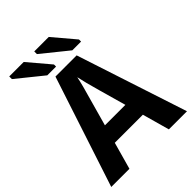

<svg xmlns="http://www.w3.org/2000/svg" viewBox="-238 -959 1076 1076"><g transform="rotate(-45 300.0 -421.0)"><path d="M600.1 0H456.5L411.6 -161.1H189L144 0H0L216.3 -658.7H384.3ZM300.3 -569.8Q296.4 -549.3 285.9 -508.5Q275.4 -467.8 219.2 -269.5H381.3Q324.2 -470.7 314.2 -510.3Q304.2 -549.8 300.3 -569.8ZM231.9 -821.3V-842.3H346.7L456.5 -712.4V-695.8H387.2ZM33.7 -821.3V-842.3H148.4L258.3 -712.4V-695.8H189Z"/></g></svg>

Font: Cousine
Style: Bold
Weight: 700
Monospace: yes
Designer: Steve Matteson
Foundry: Ascender Corporation
Version: Version 1.20